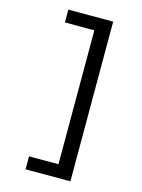

<svg xmlns="http://www.w3.org/2000/svg" viewBox="-150 -922 900 1216"><g transform="rotate(15 300.0 -314.5)"><path d="M142 209V124H335V-754H142V-838H436V209Z"/></g></svg>

Font: JuliaMono Medium
Style: Regular
Weight: 500
Monospace: yes
Designer: cormullion
Foundry: corm
Version: Version 0.054; ttfautohint (v1.8.4)